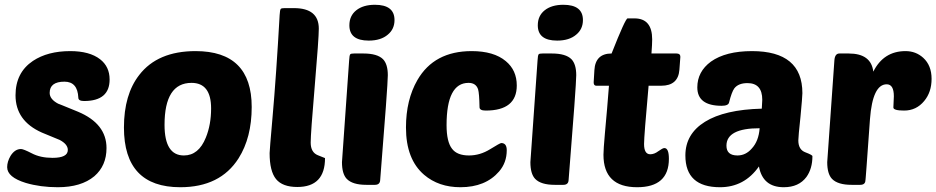

<svg xmlns="http://www.w3.org/2000/svg" viewBox="-20 -774 3921 804"><path d="M399 -526Q439 -495 439 -441Q439 -351 332 -351Q308 -351 308 -365Q305 -432 250 -432Q188 -432 188 -385Q188 -358 225 -339Q217 -343 307 -306Q426 -256 426 -154Q426 -80 375 -36Q320 10 222 10Q149 10 88 -8Q10 -32 10 -74Q10 -97 24 -121Q42 -150 68 -150Q78 -150 113 -132Q149 -113 200 -113Q264 -113 264 -146Q264 -170 230 -188L155 -219Q45 -268 45 -375Q45 -470 118 -519Q180 -560 274 -560Q355 -560 399 -526Z M499 -240Q499 -378 563 -460Q640 -560 799 -560Q1034 -560 1034 -326Q1034 -198 979 -111Q902 10 735 10Q499 10 499 -240ZM669 -251Q669 -123 750 -123Q812 -123 842 -198Q864 -252 864 -320Q864 -427 782 -427Q669 -427 669 -251Z M1136 -24Q1109 -57 1109 -133Q1109 -144 1121 -280Q1137 -461 1151 -711Q1152 -733 1156 -737Q1159 -740 1172 -740H1211Q1315 -740 1315 -654Q1315 -614 1298 -414Q1281 -215 1281 -177Q1281 -136 1311 -124L1341 -112Q1341 9 1225 9Q1163 9 1136 -24Z M1514 0Q1456 0 1432 -25Q1412 -46 1412 -95Q1412 -101 1442 -521Q1443 -543 1447 -547Q1450 -550 1463 -550H1502Q1560 -550 1584 -526Q1604 -505 1604 -459Q1604 -419 1572 -20Q1571 0 1550 0ZM1472 -731Q1501 -754 1550 -754Q1632 -754 1632 -690Q1632 -652 1604 -629Q1575 -604 1524 -604Q1443 -604 1443 -668Q1443 -708 1472 -731Z M2032 -149Q2074 -175 2079 -175Q2102 -175 2102 -145Q2102 -93 2070 -56Q2013 10 1908 10Q1817 10 1756 -42Q1680 -107 1680 -240Q1680 -356 1728 -439Q1798 -560 1955 -560Q2048 -560 2098 -518Q2144 -480 2144 -416Q2144 -311 2014 -311Q1988 -311 1988 -325Q1987 -383 1982 -400Q1973 -427 1942 -427Q1850 -427 1850 -250Q1850 -180 1873 -151Q1894 -123 1944 -123Q1990 -123 2032 -149Z M2303 0Q2245 0 2221 -25Q2201 -46 2201 -95Q2201 -101 2231 -521Q2232 -543 2236 -547Q2239 -550 2252 -550H2291Q2349 -550 2373 -526Q2393 -505 2393 -459Q2393 -419 2361 -20Q2360 0 2339 0ZM2261 -731Q2290 -754 2339 -754Q2421 -754 2421 -690Q2421 -652 2393 -629Q2364 -604 2313 -604Q2232 -604 2232 -668Q2232 -708 2261 -731Z M2696 -415Q2677 -204 2677 -171Q2677 -128 2703 -128Q2720 -128 2737 -141Q2755 -154 2762 -154Q2781 -154 2781 -109Q2781 10 2648 10Q2507 10 2507 -126Q2507 -147 2513 -215Q2523 -323 2530 -415H2477Q2466 -415 2466 -429L2469 -480Q2473 -550 2541 -550Q2599 -697 2608 -697H2637Q2711 -697 2711 -609Q2711 -589 2708 -550H2813Q2829 -550 2829 -536L2825 -482Q2820 -415 2749 -415Z M2932 -264Q3014 -315 3170 -319Q3172 -347 3172 -356Q3172 -426 3110 -426Q3072 -426 3055 -404Q3044 -389 3033 -345Q3030 -331 3002 -331Q2900 -331 2900 -408Q2900 -474 2957 -516Q3019 -560 3129 -560Q3340 -560 3340 -384Q3340 -369 3332 -285Q3323 -201 3323 -186Q3323 -147 3353 -136Q3382 -125 3382 -120Q3382 -68 3357 -33Q3325 10 3262 10Q3174 10 3158 -77Q3097 10 2995 10Q2850 10 2850 -123Q2850 -213 2932 -264ZM3022 -164Q3022 -123 3068 -123Q3103 -123 3128 -152Q3157 -183 3161 -237Q3022 -237 3022 -164Z M3721 -324 3723 -371Q3723 -421 3693 -421Q3634 -421 3623 -275Q3604 -6 3604 -20Q3604 0 3582 0H3546Q3488 0 3464 -25Q3444 -46 3444 -95Q3444 -101 3474 -521Q3476 -550 3495 -550H3534Q3628 -550 3637 -474Q3680 -560 3772 -560Q3815 -560 3846 -532Q3881 -500 3881 -444Q3881 -388 3850 -351Q3817 -311 3766 -311Q3721 -311 3721 -324Z"/></svg>

Font: PoetsenOne
Style: Regular
Weight: 400
Designer: Rodrigo Fuenzalida, Pablo Impallari
Foundry: Pablo Impallari, Rodrigo Fuenzalida
Version: Version 1.000